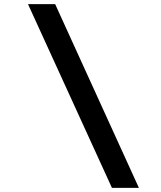

<svg xmlns="http://www.w3.org/2000/svg" viewBox="-20 -799 781 933"><path d="M655 114H524L116 -779H248Z"/></svg>

Font: DM Sans 20pt
Style: Bold Italic
Weight: 700
Italic angle: -10°
Version: Version 4.004;gftools[0.9.30]